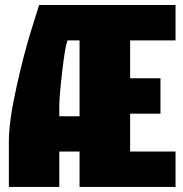

<svg xmlns="http://www.w3.org/2000/svg" viewBox="-20 -740 725 760"><path d="M294.9 -580.1H247.1Q237.3 -553.7 226.1 -456.1Q214.8 -358.4 214.8 -321.8V-279.8H294.9ZM15.1 0V-180.2Q15.1 -260.3 45.2 -395.3Q75.2 -530.3 105 -625L134.8 -720.2H674.8V-580.1H495.1V-430.2H615.2V-290H495.1V-140.1H674.8V0H294.9V-140.1H214.8V0Z"/></svg>

Font: Mikodacs
Style: Regular
Weight: 400
Designer: gluk (gluksza@wp.pl)
Foundry: gluk (gluksza@wp.pl)
Version: Version 0.28